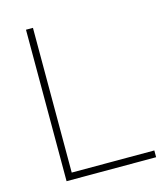

<svg xmlns="http://www.w3.org/2000/svg" viewBox="-111 -823 770 906"><g transform="rotate(-15 274.0 -370.0)"><path d="M101.5 0V-740H135.5V-33H539V0Z"/></g></svg>

Font: Encode Sans Semi Expanded Thin
Style: Regular
Weight: 250
Width: 6
Designer: Multiple Designers
Foundry: Impallari Type
Version: Version 2.000